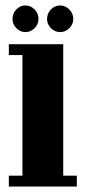

<svg xmlns="http://www.w3.org/2000/svg" viewBox="-20 -686 316 706"><path d="M12.5 0V-40H62.5V-483.5H12.5V-523.5H212.5V-40H262.5V0ZM201.5 -568Q181.5 -568 167.2 -582.5Q153 -597 153 -616Q153 -636.5 167.2 -651.2Q181.5 -666 201.5 -666Q220.5 -666 235 -651.2Q249.5 -636.5 249.5 -616Q249.5 -597 235 -582.5Q220.5 -568 201.5 -568ZM73 -568Q54 -568 40 -582.5Q26 -597 26 -616Q26 -636.5 40 -651.2Q54 -666 73 -666Q93 -666 107.2 -651.2Q121.5 -636.5 121.5 -616Q121.5 -597 107.2 -582.5Q93 -568 73 -568Z"/></svg>

Font: Imbue 10pt Black
Style: Regular
Weight: 900
Designer: Tyler Finck
Foundry: Etcetera Type Company
Version: Version 1.102; ttfautohint (v1.8.3)